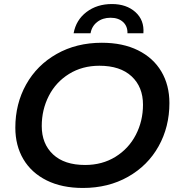

<svg xmlns="http://www.w3.org/2000/svg" viewBox="-20 -922 882 952"><path d="M56 -289Q56 -407 109.5 -503Q163 -599 261 -654.5Q359 -710 485 -710Q589 -710 664.5 -672.5Q740 -635 780 -567.5Q820 -500 820 -411Q820 -293 766.5 -197Q713 -101 615 -45.5Q517 10 391 10Q287 10 211.5 -27.5Q136 -65 96 -132.5Q56 -200 56 -289ZM689 -403Q689 -491 632.5 -543.5Q576 -596 473 -596Q388 -596 322.5 -555.5Q257 -515 222 -446.5Q187 -378 187 -297Q187 -209 243 -156.5Q299 -104 402 -104Q487 -104 552.5 -144.5Q618 -185 653.5 -253.5Q689 -322 689 -403ZM535 -902Q607 -902 651.5 -862Q696 -822 691 -757H612Q613 -792 590 -813Q567 -834 528 -834Q489 -834 462 -813Q435 -792 429 -757H345Q357 -823 409 -862.5Q461 -902 535 -902Z"/></svg>

Font: Montserrat Alternates SemiBold
Style: Italic
Weight: 600
Italic angle: -11.3°
Designer: Julieta Ulanovsky
Foundry: Julieta Ulanovsky
Version: Version 7.200